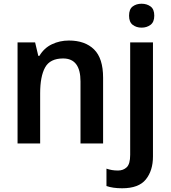

<svg xmlns="http://www.w3.org/2000/svg" viewBox="-20 -768 913 1028"><path d="M349 -551Q300 -551 258 -531Q216 -511 191 -469H185L168 -541H74V0H195V-268Q195 -359 221.5 -407Q248 -455 318 -455Q411 -455 411 -332V0H532V-352Q532 -456 483.5 -503.5Q435 -551 349 -551ZM671 -684Q671 -650 690.5 -635Q710 -620 738 -620Q766 -620 786 -635Q806 -650 806 -684Q806 -719 786 -733.5Q766 -748 738 -748Q710 -748 690.5 -733.5Q671 -719 671 -684ZM634 240Q723 240 761 192.5Q799 145 799 70V-541H677V61Q677 110 658.5 127.5Q640 145 612 145Q594 145 579.5 142.5Q565 140 550 135V228Q584 240 634 240Z"/></svg>

Font: Noto Sans Display Medium
Style: Regular
Weight: 500
Designer: Monotype Design Team
Foundry: Monotype Imaging Inc.
Version: Version 1.900